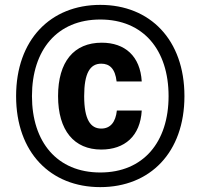

<svg xmlns="http://www.w3.org/2000/svg" viewBox="-20 -759 822 787"><path d="M391 8C595 8 736 -134 736 -365C736 -596 595 -739 391 -739C187 -739 46 -596 46 -365C46 -134 187 8 391 8ZM391 -52C214 -52 111 -177 111 -365C111 -554 214 -679 391 -679C568 -679 671 -554 671 -365C671 -177 568 -52 391 -52ZM395 -146C491 -146 555 -201 561 -306H459C454 -259 433 -232 395 -232C351 -232 325 -269 325 -365C325 -459 349 -498 395 -498C429 -498 452 -478 458 -425H561C555 -529 492 -584 397 -584C283 -584 218 -506 218 -365C218 -224 284 -146 395 -146Z"/></svg>

Font: Mona Sans SemiCondensed
Style: Bold
Weight: 700
Width: 4
Designer: Deni Anggara
Foundry: GitHub
Version: Version 2.000